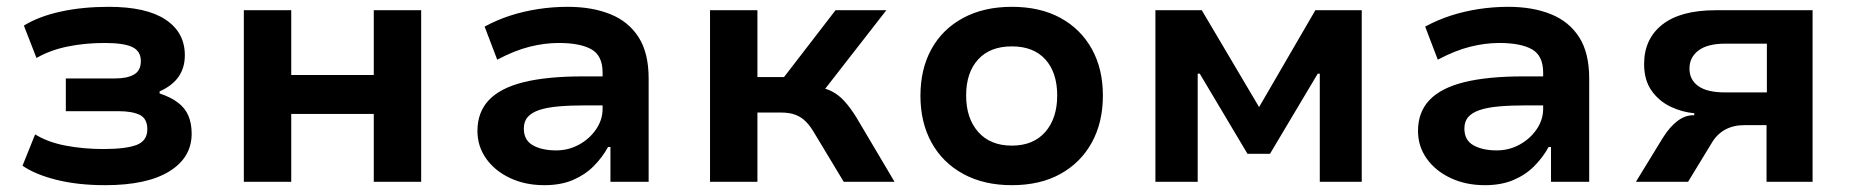

<svg xmlns="http://www.w3.org/2000/svg" viewBox="-20 -533 5425 563"><path d="M288 10Q209 10 146.5 -5.5Q84 -21 46 -47L83 -139Q120 -116 172.5 -106Q225 -96 283 -96Q349 -96 380.5 -108Q412 -120 412 -154Q412 -185 390 -196Q368 -207 327 -207H173V-303H318Q353 -303 373 -314.5Q393 -326 393 -354Q393 -383 368 -395Q343 -407 287 -407Q229 -407 178 -396.5Q127 -386 87 -363L50 -458Q94 -485 158 -499Q222 -513 299 -513Q409 -513 465.5 -475.5Q522 -438 522 -371Q522 -335 504 -308.5Q486 -282 448 -265V-259Q481 -248 502 -232Q523 -216 532.5 -193.5Q542 -171 542 -141Q542 -71 476.5 -30.5Q411 10 288 10Z M695 0V-503H834V-313H1076V-503H1215V0H1076V-199H834V0Z M1576 10Q1520 10 1475.5 -11Q1431 -32 1405.5 -68Q1380 -104 1380 -149Q1380 -204 1413.5 -239.5Q1447 -275 1515.5 -292Q1584 -309 1689 -309H1766V-224H1698Q1652 -224 1618 -221Q1584 -218 1561.5 -210.5Q1539 -203 1527.5 -190Q1516 -177 1516 -156Q1516 -122 1542.5 -107Q1569 -92 1611 -92Q1647 -92 1678 -109Q1709 -126 1728 -154Q1747 -182 1747 -214V-320Q1747 -370 1714 -388.5Q1681 -407 1618 -407Q1577 -407 1533 -396Q1489 -385 1438 -358L1401 -455Q1438 -475 1477 -487.5Q1516 -500 1558.5 -506.5Q1601 -513 1645 -513Q1716 -513 1769.5 -491.5Q1823 -470 1852.5 -424Q1882 -378 1882 -303V0H1770V-102H1763Q1746 -71 1720.5 -45.5Q1695 -20 1659.5 -5Q1624 10 1576 10Z M2062 0V-503H2201V-307H2279L2430 -503H2579L2382 -250L2368 -279Q2397 -276 2417.5 -266Q2438 -256 2455.5 -237Q2473 -218 2491 -189L2603 0H2454L2369 -141Q2357 -162 2344 -175.5Q2331 -189 2313.5 -196Q2296 -203 2270 -203H2201V0Z M2947 10Q2865 10 2804.5 -23Q2744 -56 2711.5 -115Q2679 -174 2679 -252Q2679 -331 2711.5 -389.5Q2744 -448 2804.5 -480.5Q2865 -513 2947 -513Q3030 -513 3089.5 -480.5Q3149 -448 3181.5 -389.5Q3214 -331 3214 -253Q3214 -174 3181.5 -115Q3149 -56 3089.5 -23Q3030 10 2947 10ZM2947 -106Q3010 -106 3045 -146Q3080 -186 3080 -253Q3080 -320 3045.5 -358.5Q3011 -397 2947 -397Q2883 -397 2848 -358.5Q2813 -320 2813 -253Q2813 -186 2848.5 -146Q2884 -106 2947 -106Z M3368 0V-503H3504L3672 -219L3837 -503H3973V0H3850V-317H3844L3704 -82H3638L3498 -317H3492V0Z M4334 10Q4278 10 4233.5 -11Q4189 -32 4163.5 -68Q4138 -104 4138 -149Q4138 -204 4171.5 -239.5Q4205 -275 4273.5 -292Q4342 -309 4447 -309H4524V-224H4456Q4410 -224 4376 -221Q4342 -218 4319.5 -210.5Q4297 -203 4285.5 -190Q4274 -177 4274 -156Q4274 -122 4300.5 -107Q4327 -92 4369 -92Q4405 -92 4436 -109Q4467 -126 4486 -154Q4505 -182 4505 -214V-320Q4505 -370 4472 -388.5Q4439 -407 4376 -407Q4335 -407 4291 -396Q4247 -385 4196 -358L4159 -455Q4196 -475 4235 -487.5Q4274 -500 4316.5 -506.5Q4359 -513 4403 -513Q4474 -513 4527.5 -491.5Q4581 -470 4610.5 -424Q4640 -378 4640 -303V0H4528V-102H4521Q4504 -71 4478.5 -45.5Q4453 -20 4417.5 -5Q4382 10 4334 10Z M4777 0 4856 -129Q4876 -161 4898.5 -178Q4921 -195 4944 -195H4948V-201Q4913 -204 4879 -220Q4845 -236 4823 -267Q4801 -298 4801 -345Q4801 -419 4854.5 -461Q4908 -503 5011 -503H5295V0H5160V-166H5094Q5063 -166 5039 -153Q5015 -140 5000 -115L4930 0ZM5039 -262H5161V-405H5039Q4987 -405 4960.5 -385Q4934 -365 4934 -332Q4934 -299 4960 -280.5Q4986 -262 5039 -262Z"/></svg>

Font: Nunito Sans 6pt
Style: Bold
Weight: 700
Version: Version 3.101;gftools[0.9.27]